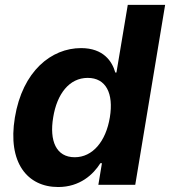

<svg xmlns="http://www.w3.org/2000/svg" viewBox="-20 -747 687 776"><path d="M215.2 8.9C302.9 8.9 357.2 -41.9 385.7 -87.4H392L377.5 0H526.6L647.4 -727.3H496.4L450.6 -453.8H446C433.6 -498.2 398.8 -552.6 307.5 -552.6C187.5 -552.6 71 -459.5 40.1 -272C9.9 -89.5 90.6 8.9 215.2 8.9ZM195 -272.7C210.2 -367.2 259.9 -432.2 334.5 -432.2C408 -432.2 440 -370 424 -272.7C408 -175.4 354.4 -111.5 282 -111.5C207 -111.5 179 -177.6 195 -272.7Z"/></svg>

Font: Magic Ui Pro
Style: Bold Italic
Weight: 700
Italic angle: -9.39999°
Designer: Stefan Endress, Andreas Faust
Version: Version 1.000;FEAKit 1.0